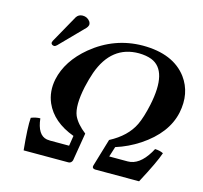

<svg xmlns="http://www.w3.org/2000/svg" viewBox="-105 -841 1013 957"><g transform="rotate(15 402.0 -362.5)"><path d="M207 -725.1Q231.4 -725.1 245.6 -705.6Q251.5 -695.8 250 -687Q247.1 -677.7 241.7 -671.9L122.1 -549.8Q114.3 -542.5 109.4 -542Q96.2 -542 92.3 -552.2Q91.8 -554.7 92.3 -556.2Q93.8 -562 95.2 -564.9L175.3 -708Q186 -724.6 207 -725.1ZM211.4 -81.1H309.1L317.4 -133.8Q206.1 -174.8 168 -261.7Q144 -317.9 157.2 -382.8Q178.7 -482.9 274.4 -562.5Q389.6 -657.2 535.6 -658.2Q692.9 -658.2 764.2 -563Q819.8 -486.8 798.3 -382.8Q774.4 -271.5 652.8 -190.9Q596.2 -153.8 532.7 -133.8L516.1 -81.1H611.3Q670.9 -81.1 717.3 -157.7Q722.7 -167 727.5 -175.8Q751.5 -175.3 770.5 -166Q753.9 -116.2 691.9 0H463.9Q447.8 -2 451.2 -16.1L494.1 -160.2Q580.6 -205.6 614.3 -275.9Q632.8 -314.9 647.5 -382.8Q686.5 -567.4 592.8 -605Q564.9 -615.7 526.9 -616.2Q385.7 -616.2 330.6 -462.4Q318.4 -427.2 308.6 -383.8Q287.1 -282.2 307.1 -234.4Q324.2 -196.8 371.1 -160.2L347.2 -16.1Q342.3 -1 328.1 0H96.2Q84.5 -117.2 88.4 -166Q113.3 -175.8 135.3 -175.8Q144.5 -91.8 193.8 -82.5Q202.6 -81.1 211.4 -81.1Z"/></g></svg>

Font: Linux Libertine Slanted O
Style: Bold Slanted
Weight: 700
Designer: Philipp H. Poll
Foundry: Philipp H. Poll
Version: Version 5.0.0